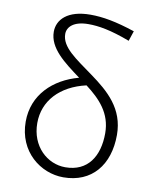

<svg xmlns="http://www.w3.org/2000/svg" viewBox="-90 -875 760 956"><g transform="rotate(10 290.0 -397.5)"><path d="M296 13C440 13 523 -89 523 -241C523 -374 437 -448 346 -514C257 -579 182 -625 182 -692C182 -727 213 -760 288 -760C339 -760 401 -750 499 -713L516 -764C420 -796 352 -808 290 -808C174 -808 124 -754 124 -693C124 -610 204 -551 288 -489C161 -455 64 -364 64 -228C64 -76 181 13 296 13ZM331 -458C403 -403 464 -341 464 -239C464 -123 411 -38 297 -38C206 -38 122 -113 122 -231C122 -343 200 -428 331 -458Z"/></g></svg>

Font: GenYoGothic2 TW L
Style: Regular
Weight: 300
Version: Version 2.100;PS 2.1;hotconv 16.6.51;makeotf.lib2.5.65220 DE